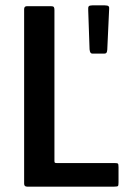

<svg xmlns="http://www.w3.org/2000/svg" viewBox="-20 -696 474 716"><path d="M81 0Q70 0 70 -11V-662Q70 -673 81 -673H169Q178 -673 180.5 -670Q183 -667 183 -659V-97Q183 -92 184 -90Q185 -88 191 -88H407Q418 -88 420 -85.5Q422 -83 422 -72V-16Q422 -5 420 -2.5Q418 0 406 0ZM325 -496Q320 -496 317.5 -499.5Q315 -503 314 -512L309 -657Q308 -669 311 -672.5Q314 -676 324 -676H371Q382 -676 385 -672.5Q388 -669 387 -662L380 -510Q379 -501 376.5 -498.5Q374 -496 368 -496Z"/></svg>

Font: Glory SemiBold
Style: Regular
Weight: 600
Designer: Robert Leuschke
Foundry: Robert Leuschke
Version: Version 1.011